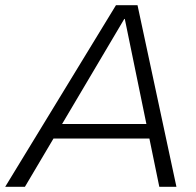

<svg xmlns="http://www.w3.org/2000/svg" viewBox="-62 -720 754 740"><path d="M-42 0 385 -700H468L618 0H552L419 -647H417L34 0ZM113 -186 124 -242H543L531 -186Z"/></svg>

Font: REM ExtraLight
Style: Italic
Weight: 250
Italic angle: -11°
Designer: Octavio Pardo
Foundry: Ashler Design
Version: Version 1.005;gftools[0.9.28]